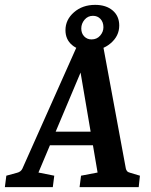

<svg xmlns="http://www.w3.org/2000/svg" viewBox="-35 -769 622 789"><path d="M156 -228H379L392 -172H135ZM482 -77Q483 -71 487 -66Q491 -61 500 -59L540 -47L535 0H292L298 -47L366 -60L286 -530H321L123 -60L188 -47L182 0H-15L-9 -47L35 -59Q51 -63 57 -76L279 -574H390ZM333 -561Q288 -561 261 -584Q234 -607 234 -645Q234 -688 269 -718.5Q304 -749 356 -749Q401 -749 428 -726Q455 -703 455 -664Q455 -621 419.5 -591Q384 -561 333 -561ZM341 -607Q363 -607 376.5 -622.5Q390 -638 390 -657Q390 -678 378 -691Q366 -704 347 -704Q326 -704 312.5 -688Q299 -672 299 -652Q299 -632 311 -619.5Q323 -607 341 -607Z"/></svg>

Font: Rasa SemiBold
Style: Italic
Weight: 600
Italic angle: -7.10001°
Designer: Anna Giedrys (Yrsa+Rasa design), David Brezina (Yrsa art-direction, Rasa art-direction, design)
Foundry: Rosetta Type Foundry
Version: Version 2.004